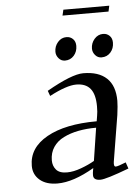

<svg xmlns="http://www.w3.org/2000/svg" viewBox="-53 -777 590 826"><g transform="rotate(-5 242.0 -364.5)"><path d="M58.1 -78.1Q58.1 -156.2 137.5 -200.7Q216.8 -245.1 353 -245.1L356.9 -269Q359.9 -283.7 359.9 -309.1Q359.9 -360.8 339.8 -385.5Q319.8 -410.2 278.8 -410.2Q237.3 -410.2 163.1 -371.1L154.8 -394Q263.7 -456.1 313 -456.1Q379.4 -456.1 414.3 -423.1Q449.2 -390.1 449.2 -325.2Q449.2 -304.7 443.8 -264.2L411.1 -64.9Q408.2 -43.9 418 -43.9Q427.2 -43.9 461.9 -58.1L471.2 -30.8Q371.6 6.8 347.2 6.8Q316.9 6.8 316.9 -15.1Q316.9 -25.4 318.8 -35.2L320.8 -45.9Q230.5 6.8 162.1 6.8Q113.8 6.8 85.9 -16.8Q58.1 -40.5 58.1 -78.1ZM146 -94.2Q146 -70.3 160.2 -53.7Q174.3 -37.1 207 -37.1Q234.9 -37.1 268.6 -49.6Q302.2 -62 326.2 -76.2L348.1 -217.8Q306.6 -217.8 271.2 -210.9Q235.8 -204.1 207.3 -189.9Q178.7 -175.8 162.4 -151.4Q146 -127 146 -94.2ZM202.1 -558.1Q202.1 -582 217.3 -599.6Q232.4 -617.2 254.9 -617.2Q271 -617.2 282.5 -606.2Q293.9 -595.2 293.9 -576.2Q293.9 -551.3 278.8 -534.2Q263.7 -517.1 240.2 -517.1Q224.1 -517.1 213.1 -529.8Q202.1 -542.5 202.1 -558.1ZM246.1 -710.9 252 -735.8H450.2L444.8 -710.9ZM359.9 -558.1Q359.9 -581.5 375.2 -599.4Q390.6 -617.2 413.1 -617.2Q429.2 -617.2 440.7 -606.2Q452.1 -595.2 452.1 -576.2Q452.1 -551.3 437 -534.2Q421.9 -517.1 397.9 -517.1Q381.8 -517.1 370.8 -529.8Q359.9 -542.5 359.9 -558.1Z"/></g></svg>

Font: Dehuti Alt
Style: Bold-Italic
Weight: 700
Version: Version 1.2